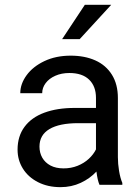

<svg xmlns="http://www.w3.org/2000/svg" viewBox="-20 -770 584 800"><path d="M53.2 0ZM489.7 -7.8V0H394.5Q386.2 -19 381.8 -55.2Q354.5 -25.9 316.2 -8.1Q277.8 9.8 231.9 9.8Q179.2 9.8 138.4 -11Q97.7 -31.7 75.4 -67.4Q53.2 -103 53.2 -146.5Q53.2 -202.6 82.3 -241.7Q111.3 -280.8 164.8 -300.5Q218.3 -320.3 291 -320.3H379.9V-362.3Q379.9 -410.6 351.3 -438.2Q322.8 -465.8 269 -465.8Q236.3 -465.8 210.4 -454.3Q184.6 -442.9 170.2 -423.6Q155.8 -404.3 155.8 -381.8H64.5Q64.5 -420.4 90.8 -456.5Q117.2 -492.7 165 -515.4Q212.9 -538.1 274.4 -538.1Q333 -538.1 377.2 -518.3Q421.4 -498.5 446.3 -458.7Q471.2 -418.9 471.2 -361.3V-115.2Q471.2 -87.4 476.1 -57.9Q481 -28.3 489.7 -7.8ZM379.9 -147.5V-256.8H305.7Q227.5 -256.8 186 -232.2Q144.5 -207.5 144.5 -159.2Q144.5 -133.3 156.2 -112.8Q168 -92.3 190.4 -80.3Q212.9 -68.4 245.1 -68.4Q276.4 -68.4 303.5 -79.3Q330.6 -90.3 350.1 -108.4Q369.6 -126.5 379.9 -147.5ZM443.4 -750 312 -606.9H238.8L333.5 -750Z"/></svg>

Font: Heebo
Style: Regular
Weight: 400
Designer: Oded Ezer
Foundry: Meir Sadan
Version: Version 2.001; ttfautohint (v1.5.14-ce02) -l 8 -r 50 -G 200 